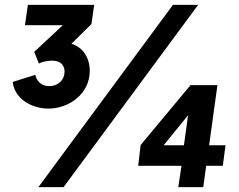

<svg xmlns="http://www.w3.org/2000/svg" viewBox="-20 -765 977 785"><path d="M178 -321C263 -321 347 -382 347 -475C347 -529 319 -572 272 -586L354 -667L365 -745H94L82 -662H237L120 -553L139 -505C153 -513 176 -517 193 -517C226 -517 244 -500 244 -472C244 -439 219 -413 181 -413C153 -413 132 -428 124 -459L32 -430C39 -363 107 -321 178 -321ZM137 0H240L790 -745H687ZM545 -87H722L709 0H811L823 -87H891L902 -171H835L869 -417H759L555 -172ZM649 -171 749 -294 732 -171Z"/></svg>

Font: Mluvka ExtraBold
Style: Italic
Weight: 800
Italic angle: -8°
Designer: Modified by Jiří Krblich, Original typeface by Gumpita Rahayu
Foundry: Gumpita Rahayu & Jiří Krblich
Version: Version 2.000;Glyphs 3.1.1 (3134)